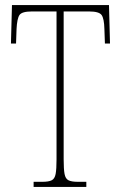

<svg xmlns="http://www.w3.org/2000/svg" viewBox="-20 -734 476 754"><path d="M112 0V-20H146Q171 -20 183 -26Q195 -32 198.5 -51Q202 -70 202 -108V-689H105Q66 -689 56.5 -675Q47 -661 45 -620L43 -563H23L27 -714H408L412 -563H392L390 -620Q389 -661 379 -675Q369 -689 330 -689H230V-108Q230 -70 233.5 -51Q237 -32 249 -26Q261 -20 286 -20H319V0Z"/></svg>

Font: Noto Serif Khmer ExtraCondensed Thin
Style: Regular
Weight: 100
Width: 2
Designer: Danh Hong and the Monotype Design Team
Foundry: Monotype Imaging Inc.
Version: Version 2.004; ttfautohint (v1.8.4.7-5d5b)